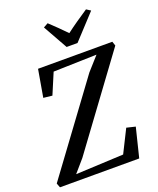

<svg xmlns="http://www.w3.org/2000/svg" viewBox="-188 -1095 990 1200"><g transform="rotate(-20 307.5 -495.0)"><path d="M-1 0 -12 -29 417 -611.5 497 -701 209 -693 150.5 -554.5 92 -561 123.5 -743H617.5L627 -714.5L193 -124.5L122 -42.5L440 -57.5L515.5 -208.5L574 -194.5L526 0ZM338 -810 246.5 -973 277 -990Q304 -964.5 331 -938.5Q358 -912.5 383.5 -885.5Q418 -912 455.5 -937.8Q493 -963.5 532 -989.5L560 -971.5L410.5 -810Z"/></g></svg>

Font: Merriweather 72pt Medium
Style: Italic
Weight: 500
Italic angle: -7.8°
Version: Version 2.101